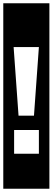

<svg xmlns="http://www.w3.org/2000/svg" viewBox="-30 -937 321 1170"><path d="M-10 -917H271V213H-10ZM207 -650H53L83 -232H177ZM56 0H207V-145H56Z"/></svg>

Font: Zilla Slab Highlight
Style: Bold
Weight: 700
Designer: Typotheque Type Foundry
Foundry: Typotheque type foundry
Version: Version 1.1; 2017; ttfautohint (v1.6)